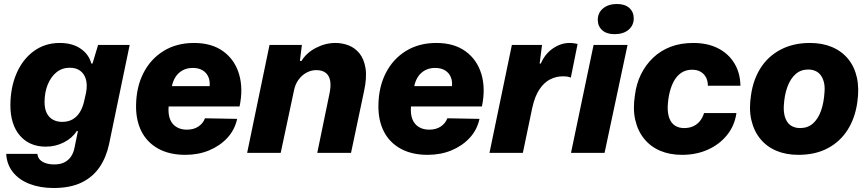

<svg xmlns="http://www.w3.org/2000/svg" viewBox="-20 -765 4345 961"><path d="M248 176Q181 176 128 155.5Q75 135 44.5 96.5Q14 58 11 5H167Q169 23 180 34.5Q191 46 209.5 52Q228 58 252 58Q282 58 302.5 47.5Q323 37 335.5 18.5Q348 0 353 -26L370 -109H364Q342 -74 300 -52.5Q258 -31 209 -31Q167 -31 134.5 -45.5Q102 -60 79 -87Q56 -114 44 -152Q32 -190 32 -237Q32 -326 62.5 -397Q93 -468 149 -509Q205 -550 279 -550Q342 -550 383.5 -521.5Q425 -493 437 -447H443L471 -540H629L526 -44Q512 22 478.5 71.5Q445 121 388.5 148.5Q332 176 248 176ZM291 -155Q322 -155 344 -168Q366 -181 380 -204Q394 -227 401 -258L411 -302Q418 -342 409.5 -369.5Q401 -397 380.5 -411.5Q360 -426 329 -426Q291 -426 263 -403.5Q235 -381 219 -342Q203 -303 203 -254Q203 -221 214 -199Q225 -177 245 -166Q265 -155 291 -155Z M907 10Q828 10 772 -21Q716 -52 688 -107.5Q660 -163 661 -237Q662 -329 698 -399.5Q734 -470 799 -510Q864 -550 951 -550Q1040 -550 1097.5 -508Q1155 -466 1176.5 -394Q1198 -322 1179 -232H824Q821 -194 831 -168.5Q841 -143 863 -129.5Q885 -116 915 -116Q950 -116 973.5 -132Q997 -148 1006 -173L1167 -170Q1155 -115 1118 -75Q1081 -35 1027 -12.5Q973 10 907 10ZM839 -326 831 -334H1036L1028 -324Q1033 -355 1024 -377.5Q1015 -400 995 -412.5Q975 -425 945 -425Q916 -425 894 -413Q872 -401 858 -379Q844 -357 839 -326Z M1217 0 1329 -540H1491L1481 -460H1489Q1514 -501 1561.5 -525.5Q1609 -550 1659 -550Q1693 -550 1724.5 -538Q1756 -526 1779 -498Q1802 -470 1809.5 -423.5Q1817 -377 1802 -308L1737 0H1568L1628 -291Q1637 -331 1633 -358Q1629 -385 1611.5 -399.5Q1594 -414 1563 -414Q1537 -414 1513.5 -401Q1490 -388 1473.5 -365Q1457 -342 1451 -310L1385 0Z M2120 10Q2041 10 1985 -21Q1929 -52 1901 -107.5Q1873 -163 1874 -237Q1875 -329 1911 -399.5Q1947 -470 2012 -510Q2077 -550 2164 -550Q2253 -550 2310.5 -508Q2368 -466 2389.5 -394Q2411 -322 2392 -232H2037Q2034 -194 2044 -168.5Q2054 -143 2076 -129.5Q2098 -116 2128 -116Q2163 -116 2186.5 -132Q2210 -148 2219 -173L2380 -170Q2368 -115 2331 -75Q2294 -35 2240 -12.5Q2186 10 2120 10ZM2052 -326 2044 -334H2249L2241 -324Q2246 -355 2237 -377.5Q2228 -400 2208 -412.5Q2188 -425 2158 -425Q2129 -425 2107 -413Q2085 -401 2071 -379Q2057 -357 2052 -326Z M2430 0 2542 -540H2693L2681 -447H2687Q2708 -496 2748 -523Q2788 -550 2830 -550Q2842 -550 2852.5 -548.5Q2863 -547 2871 -545L2837 -376Q2831 -380 2820 -381.5Q2809 -383 2797 -383Q2764 -383 2734 -368Q2704 -353 2680.5 -318.5Q2657 -284 2644 -225L2597 0Z M2838 0 2951 -540H3121L3006 0ZM3056 -594Q3016 -594 2994 -614Q2972 -634 2972 -666Q2972 -701 2998.5 -723Q3025 -745 3068 -745Q3108 -745 3130 -725Q3152 -705 3152 -673Q3152 -638 3126 -616Q3100 -594 3056 -594Z M3394 10Q3332 10 3284 -10.5Q3236 -31 3204 -70.5Q3172 -110 3159.5 -165Q3147 -220 3158 -289Q3165 -346 3188.5 -393.5Q3212 -441 3249.5 -476.5Q3287 -512 3337 -531Q3387 -550 3450 -550Q3521 -550 3573.5 -523.5Q3626 -497 3655.5 -448.5Q3685 -400 3686 -336H3523Q3523 -361 3513 -379Q3503 -397 3485.5 -406.5Q3468 -416 3444 -416Q3415 -416 3393 -402.5Q3371 -389 3356 -364Q3341 -339 3332.5 -305.5Q3324 -272 3322 -233Q3321 -197 3330.5 -172.5Q3340 -148 3359 -136Q3378 -124 3404 -124Q3429 -124 3448.5 -132.5Q3468 -141 3482 -157.5Q3496 -174 3504 -199H3666Q3657 -136 3619 -89Q3581 -42 3523 -16Q3465 10 3394 10Z M3976 10Q3914 10 3865.5 -10.5Q3817 -31 3785 -70.5Q3753 -110 3740.5 -165Q3728 -220 3739 -289Q3750 -367 3787.5 -425.5Q3825 -484 3888 -517Q3951 -550 4034 -550Q4096 -550 4144.5 -529.5Q4193 -509 4225 -470Q4257 -431 4269 -376.5Q4281 -322 4271 -253Q4260 -174 4222.5 -115Q4185 -56 4123 -23Q4061 10 3976 10ZM3985 -124Q4023 -124 4049 -147Q4075 -170 4089.5 -211Q4104 -252 4107 -306Q4109 -334 4103.5 -354.5Q4098 -375 4087.5 -389Q4077 -403 4061 -410Q4045 -417 4025 -417Q3988 -417 3962 -394Q3936 -371 3921 -330Q3906 -289 3903 -234Q3902 -207 3907 -186.5Q3912 -166 3922.5 -152Q3933 -138 3949 -131Q3965 -124 3985 -124Z"/></svg>

Font: Mona Sans ExtraLight ExtraBold
Style: Italic
Weight: 800
Italic angle: -11.6951°
Version: Version 2.000